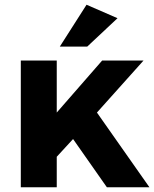

<svg xmlns="http://www.w3.org/2000/svg" viewBox="-20 -792 652 812"><path d="M68 0V-536H220V-316L412 -536H587L390 -316L612 0H432L289 -204L220 -129V0ZM233 -595 346 -772 477 -715 349 -595Z"/></svg>

Font: Quicksand
Style: Bold
Weight: 700
Version: Version 3.000